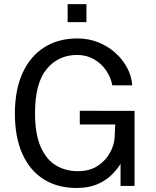

<svg xmlns="http://www.w3.org/2000/svg" viewBox="-20 -924 773 954"><path d="M361 10Q265.5 10 196.8 -33.5Q128 -77 91 -159.8Q54 -242.5 54 -359.5Q54 -477.5 92 -561Q130 -644.5 199.8 -688.8Q269.5 -733 365 -733Q419.5 -733 467.5 -714Q515.5 -695 552.5 -662Q589.5 -629 611.8 -587.2Q634 -545.5 637 -500H538Q531 -540 507 -574.5Q483 -609 446.2 -630Q409.5 -651 363.5 -651Q270 -651 212 -581Q154 -511 154 -361.5Q154 -258.5 181.8 -195Q209.5 -131.5 257.5 -102.5Q305.5 -73.5 366 -73.5Q426.5 -73.5 466.5 -100.5Q506.5 -127.5 527.2 -166.5Q548 -205.5 549.5 -241.5L552.5 -305.5H376.5V-373.5L648.5 -373V0H579V-110Q560 -79 530.8 -51.5Q501.5 -24 459.8 -7Q418 10 361 10ZM316 -814V-903.5H409.5V-814Z"/></svg>

Font: Public Sans
Style: Regular
Weight: 400
Designer: The Public Sans project authors (U.S. Web Design System). Libre Franklin designed by Pablo Impallari and Rodrigo Fuenzal
Version: Version 1.008; ttfautohint (v1.8.1) -l 8 -r 50 -G 200 -x 14 